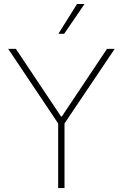

<svg xmlns="http://www.w3.org/2000/svg" viewBox="-20 -955 624 975"><path d="M60.5 -707 290 -363.3H293.9L523.4 -707H562.5L307.6 -328.1V0H275.4V-328.1L21.5 -707ZM371.1 -934.6H409.2L305.7 -783.2H276.4Z"/></svg>

Font: Pretendard Thin
Style: Regular
Weight: 100
Designer: Base glyphs from Inter by Rasmus Andersson; Hangeul glyphs from Noto Sans CJK(Source Han Sans) by Jang Soo-young and Kan
Foundry: Kil Hyung-jin
Version: Version 1.309